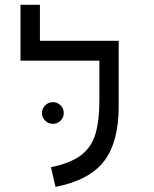

<svg xmlns="http://www.w3.org/2000/svg" viewBox="-20 -752 626 782"><path d="M463.4 -585.9V-318.4Q463.4 -173.8 404.1 -95.9Q344.7 -18.1 206.1 9.3L187.5 -70.8Q268.6 -87.9 311 -120.6Q353.5 -153.3 369.1 -207.5Q384.8 -261.7 384.8 -343.3V-504.9H63.5V-732.4H142.6V-585.9ZM195.3 -247.6Q177.2 -247.6 164.1 -260.5Q150.9 -273.4 150.9 -291.5Q150.9 -310.1 164.1 -323Q177.2 -335.9 195.3 -335.9Q213.9 -335.9 226.8 -323Q239.7 -310.1 239.7 -291.5Q239.7 -273.4 226.8 -260.5Q213.9 -247.6 195.3 -247.6Z"/></svg>

Font: Cascadia Mono SemiLight
Style: Regular
Weight: 350
Monospace: yes
Designer: Aaron Bell
Foundry: Saja Typeworks
Version: Version 2404.023; ttfautohint (v1.8.4)